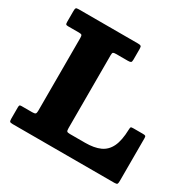

<svg xmlns="http://www.w3.org/2000/svg" viewBox="-164 -919 1093 1087"><g transform="rotate(30 383.0 -375.0)"><path d="M117 -636.5Q131.5 -636.5 135 -632Q138.5 -627.5 138.5 -613V-138.5Q138.5 -122 133.5 -117.8Q128.5 -113.5 112.5 -113.5H42.5Q33 -113.5 30.8 -109.8Q28.5 -106 28.5 -96V-22.5Q28.5 -7.5 32.5 -3.8Q36.5 0 50.5 0H715Q730.5 0 733.8 -4.8Q737 -9.5 737 -25V-304Q737 -315.5 733 -318.2Q729 -321 717 -321H653.5Q640 -321 638 -317.5Q636 -314 635.5 -301Q633.5 -229.5 613.8 -188.8Q594 -148 555.8 -130.8Q517.5 -113.5 458.5 -113.5H359.5Q343.5 -113.5 339.8 -118Q336 -122.5 336 -138.5V-616.5Q336 -630.5 340.8 -633.5Q345.5 -636.5 359.5 -636.5H436.5Q450.5 -636.5 455.5 -640Q460.5 -643.5 460.5 -658.5V-728Q460.5 -743 455.8 -746.5Q451 -750 437 -750H50Q35 -750 31.8 -745.8Q28.5 -741.5 28.5 -726.5V-655Q28.5 -643.5 31.5 -640Q34.5 -636.5 45.5 -636.5Z"/></g></svg>

Font: Besley ExtraBold
Style: Regular
Weight: 800
Designer: Owen Earl
Foundry: indestructible type*
Version: Version 2.001